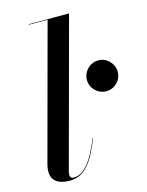

<svg xmlns="http://www.w3.org/2000/svg" viewBox="-115 -821 690 902"><g transform="rotate(-15 230.0 -370.0)"><path d="M268.5 -156 266.5 -156.5C218 -36.5 176.5 0.5 132 0.5C120 0.5 115 -6.5 115 -16.5C115 -20.5 115.5 -27 117 -32L310.5 -750H114.5V-747.5H205.5L30 -96C27.5 -87 24 -73 24 -56.5C24 -16.5 51.5 10 110 10C182.5 10 223.5 -43 268.5 -156ZM310.5 -426.5C310.5 -385 344.5 -351.5 385.5 -351.5C427 -351.5 460.5 -385 460.5 -426.5C460.5 -467.5 427 -501.5 385.5 -501.5C344.5 -501.5 310.5 -467.5 310.5 -426.5Z"/></g></svg>

Font: Bodoni* 72pt Medium
Style: Italic
Weight: 500
Italic angle: -13°
Version: Version 2.3